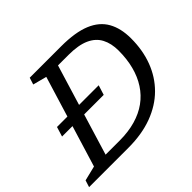

<svg xmlns="http://www.w3.org/2000/svg" viewBox="-174 -910 1123 1123"><g transform="rotate(-45 387.0 -349.0)"><path d="M79 -321 97.5 -381.5H442.5L423.5 -321ZM300.5 -66Q372.5 -66 431 -82.8Q489.5 -99.5 533.8 -131.5Q578 -163.5 608 -209.8Q638 -256 653.2 -314.5Q668.5 -373 668.5 -442.5Q668.5 -502 646.2 -544.5Q624 -587 574.5 -609.5Q525 -632 442.5 -632H299L320.5 -698H448.5Q564.5 -698 635.2 -668.8Q706 -639.5 738.2 -582.2Q770.5 -525 770.5 -441.5Q770.5 -344 740 -263.2Q709.5 -182.5 650.5 -123.5Q591.5 -64.5 505 -32.2Q418.5 0 307 0H107L129 -66ZM260.5 -633 175 -655.5 188.5 -698H376.5L164 0H-18.5L-5 -42.5L87 -65Z"/></g></svg>

Font: Newsreader 9pt
Style: Italic
Weight: 400
Italic angle: -17°
Designer: Hugues Gentile
Foundry: Production Type
Version: Version 1.003